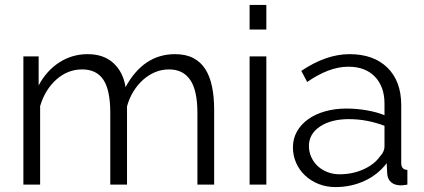

<svg xmlns="http://www.w3.org/2000/svg" viewBox="-20 -750 1722 780"><path d="M850 0H782V-291Q782 -382 753 -425Q724 -468 667 -468Q637 -468 610.5 -457Q584 -446 561.5 -426Q539 -406 522 -378.5Q505 -351 496 -318V0H428V-291Q428 -384 400 -426Q372 -468 314 -468Q255 -468 209 -427Q163 -386 143 -319V0H75V-521H137V-403Q169 -463 221 -496.5Q273 -530 336 -530Q402 -530 441.5 -493Q481 -456 490 -396Q563 -530 691 -530Q735 -530 765.5 -514Q796 -498 814.5 -468.5Q833 -439 841.5 -397.5Q850 -356 850 -305Z M994 0V-521H1062V0ZM994 -630V-730H1062V-630Z M1343 10Q1306 10 1274.5 -2.5Q1243 -15 1219.5 -37Q1196 -59 1183 -88.5Q1170 -118 1170 -152Q1170 -186 1186 -215Q1202 -244 1231 -265Q1260 -286 1300 -297.5Q1340 -309 1388 -309Q1428 -309 1469 -302Q1510 -295 1542 -282V-329Q1542 -398 1503 -438.5Q1464 -479 1395 -479Q1355 -479 1313 -463Q1271 -447 1228 -417L1204 -462Q1305 -530 1400 -530Q1498 -530 1554 -475Q1610 -420 1610 -323V-88Q1610 -60 1635 -60V0Q1618 3 1609 3Q1583 3 1568.5 -10Q1554 -23 1553 -46L1551 -87Q1515 -40 1460.5 -15Q1406 10 1343 10ZM1359 -42Q1412 -42 1456.5 -62Q1501 -82 1524 -115Q1533 -124 1537.5 -134.5Q1542 -145 1542 -154V-239Q1508 -252 1471.5 -259Q1435 -266 1397 -266Q1325 -266 1280 -236Q1235 -206 1235 -157Q1235 -133 1244.5 -112Q1254 -91 1270.5 -75.5Q1287 -60 1310 -51Q1333 -42 1359 -42Z"/></svg>

Font: Boldmen
Style: Regular
Weight: 400
Designer: Matt McInerney, Pablo Impallari, Rodrigo Fuenzalida
Foundry: LIVING CONCEPT
Version: Version 1.000